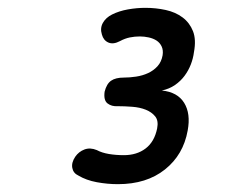

<svg xmlns="http://www.w3.org/2000/svg" viewBox="-20 -900 640 490"><path d="M180 -452Q167 -458 164.5 -471.5Q162 -485 172 -500Q181 -513 195.5 -518.5Q210 -524 227 -517Q240 -510 258 -507Q276 -504 296 -504Q329 -504 351.5 -521Q374 -538 381 -572Q385 -592 376 -603Q367 -614 352 -620Q337 -626 317.5 -627.5Q298 -629 280 -629Q265 -628 254.5 -636Q244 -644 247 -666Q252 -686 263.5 -694Q275 -702 296 -702Q311 -702 327.5 -704.5Q344 -707 358 -713.5Q372 -720 382 -731Q392 -742 395 -759Q397 -772 392.5 -781.5Q388 -791 379.5 -796.5Q371 -802 359.5 -804.5Q348 -807 337 -807Q324 -807 311.5 -804.5Q299 -802 286 -795Q269 -786 256.5 -791.5Q244 -797 240 -812Q235 -828 242.5 -841.5Q250 -855 266 -863Q284 -872 306.5 -876Q329 -880 351 -880Q378 -880 403 -874.5Q428 -869 446 -855.5Q464 -842 472.5 -820.5Q481 -799 475 -767Q473 -751 467 -735.5Q461 -720 451 -706.5Q441 -693 426.5 -683Q412 -673 393 -669Q433 -665 450 -637.5Q467 -610 459 -567Q448 -505 401 -467.5Q354 -430 281 -430Q254 -430 227 -435Q200 -440 180 -452Z"/></svg>

Font: Maple Mono NL Medium
Style: Italic
Weight: 500
Italic angle: -10°
Monospace: yes
Designer: subframe7536
Version: Version 7.000